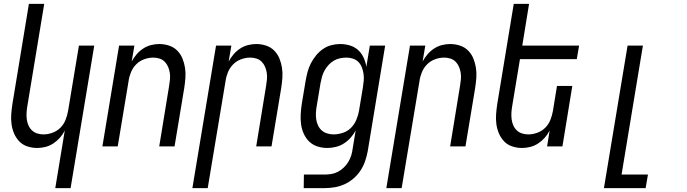

<svg xmlns="http://www.w3.org/2000/svg" viewBox="-20 -755 3540 990"><path d="M265 215 314 -82Q304 -62 289 -45Q274 -28 255 -15.5Q236 -3 214.5 2.5Q193 8 172 8Q146 8 121.5 0Q97 -8 80 -25.5Q63 -43 53 -66Q43 -89 39.5 -114.5Q36 -140 38 -166.5Q40 -193 44 -219L129 -735H208L121 -208Q118 -191 117 -174Q116 -157 118 -140.5Q120 -124 126.5 -109Q133 -94 144.5 -83Q156 -72 171.5 -67Q187 -62 204 -62Q227 -62 250.5 -70.5Q274 -79 291.5 -96.5Q309 -114 318 -137Q327 -160 331 -183L387 -520H466L344 215Z M508 0 594 -520H673L659 -438Q670 -458 684.5 -475Q699 -492 718 -504.5Q737 -517 758.5 -522.5Q780 -528 801 -528Q827 -528 851.5 -520Q876 -512 893.5 -494.5Q911 -477 920.5 -454Q930 -431 934 -405.5Q938 -380 936 -353.5Q934 -327 930 -301L880 0H801L852 -312Q855 -329 856.5 -346Q858 -363 855.5 -379.5Q853 -396 846.5 -411Q840 -426 829 -437Q818 -448 802.5 -453Q787 -458 770 -458Q747 -458 723.5 -449.5Q700 -441 682.5 -423.5Q665 -406 655.5 -383Q646 -360 643 -337L587 0Z M972 215 1094 -520H1173L1159 -438Q1170 -458 1184.5 -475Q1199 -492 1218 -504.5Q1237 -517 1258.5 -522.5Q1280 -528 1301 -528Q1327 -528 1351.5 -520Q1376 -512 1393.5 -494.5Q1411 -477 1420.5 -454Q1430 -431 1434 -405.5Q1438 -380 1436 -353.5Q1434 -327 1430 -301L1380 0H1301L1352 -312Q1355 -329 1356.5 -346Q1358 -363 1355.5 -379.5Q1353 -396 1346.5 -411Q1340 -426 1329 -437Q1318 -448 1302.5 -453Q1287 -458 1270 -458Q1247 -458 1223.5 -449.5Q1200 -441 1182.5 -423.5Q1165 -406 1155.5 -383Q1146 -360 1143 -337L1051 215Z M1546 215 1547 145H1655Q1672 145 1689.5 142Q1707 139 1723 130.5Q1739 122 1752.5 109Q1766 96 1775.5 80.5Q1785 65 1790.5 48Q1796 31 1798 14L1814 -83Q1804 -63 1788.5 -45.5Q1773 -28 1753.5 -15.5Q1734 -3 1711.5 2.5Q1689 8 1668 8Q1641 8 1616.5 0Q1592 -8 1574.5 -25Q1557 -42 1546.5 -65Q1536 -88 1532.5 -113.5Q1529 -139 1530.5 -166Q1532 -193 1536 -219L1556 -339Q1560 -362 1566 -384.5Q1572 -407 1583 -428.5Q1594 -450 1609.5 -469Q1625 -488 1645 -502Q1665 -516 1688 -522Q1711 -528 1734 -528Q1760 -528 1784.5 -520.5Q1809 -513 1826.5 -497Q1844 -481 1854.5 -458.5Q1865 -436 1869 -411L1887 -520H1966L1876 25Q1871 51 1862.5 76Q1854 101 1839 124Q1824 147 1802.5 165.5Q1781 184 1756.5 195Q1732 206 1706 210.5Q1680 215 1654 215ZM1700 -62Q1723 -62 1747.5 -70Q1772 -78 1789.5 -95.5Q1807 -113 1817 -136.5Q1827 -160 1831 -183L1851 -303Q1854 -321 1855.5 -339Q1857 -357 1854.5 -374Q1852 -391 1846 -407Q1840 -423 1828.5 -435Q1817 -447 1800.5 -452.5Q1784 -458 1766 -458Q1750 -458 1733 -454.5Q1716 -451 1701 -442Q1686 -433 1674 -420Q1662 -407 1653.5 -391.5Q1645 -376 1640.5 -360Q1636 -344 1633 -328L1613 -208Q1610 -191 1609 -173.5Q1608 -156 1610.5 -139.5Q1613 -123 1620 -108Q1627 -93 1639 -82.5Q1651 -72 1667 -67Q1683 -62 1700 -62Z M1972 215 2094 -520H2173L2159 -438Q2170 -458 2184.5 -475Q2199 -492 2218 -504.5Q2237 -517 2258.5 -522.5Q2280 -528 2301 -528Q2327 -528 2351.5 -520Q2376 -512 2393.5 -494.5Q2411 -477 2420.5 -454Q2430 -431 2434 -405.5Q2438 -380 2436 -353.5Q2434 -327 2430 -301L2380 0H2301L2352 -312Q2355 -329 2356.5 -346Q2358 -363 2355.5 -379.5Q2353 -396 2346.5 -411Q2340 -426 2329 -437Q2318 -448 2302.5 -453Q2287 -458 2270 -458Q2247 -458 2223.5 -449.5Q2200 -441 2182.5 -423.5Q2165 -406 2155.5 -383Q2146 -360 2143 -337L2051 215Z M2672 8Q2646 8 2621.5 0Q2597 -8 2580 -25.5Q2563 -43 2553 -66Q2543 -89 2539.5 -114.5Q2536 -140 2538 -166.5Q2540 -193 2544 -219L2629 -735H2708L2673 -520H2966L2954 -450H2661L2621 -208Q2618 -191 2617 -174Q2616 -157 2618 -140.5Q2620 -124 2626.5 -109Q2633 -94 2644.5 -83Q2656 -72 2671.5 -67Q2687 -62 2704 -62Q2727 -62 2750.5 -70.5Q2774 -79 2791.5 -96.5Q2809 -114 2818 -137Q2827 -160 2831 -183L2852 -312H2931L2880 0H2801L2814 -82Q2804 -62 2789 -45Q2774 -28 2755 -15.5Q2736 -3 2714.5 2.5Q2693 8 2672 8Z M3094 215 3216 -520H3295L3185 145H3321L3309 215Z"/></svg>

Font: Iosevka
Style: Italic
Weight: 400
Italic angle: -9°
Monospace: yes
Designer: Belleve Invis
Foundry: Belleve Invis
Version: Version 32.5.0; ttfautohint (v1.8.4)